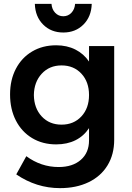

<svg xmlns="http://www.w3.org/2000/svg" viewBox="-20 -773 682 992"><path d="M570 -535V-51Q570 25 535.5 81.5Q501 138 437.5 168.5Q374 199 290 199Q168 199 64 128L116 34Q192 90 283 90Q355 90 397.5 53Q440 16 440 -48V-111Q413 -70 370 -48.5Q327 -27 270 -27Q200 -27 146 -59.5Q92 -92 62 -150.5Q32 -209 32 -285Q32 -360 62 -417.5Q92 -475 146 -507Q200 -539 270 -539Q326 -539 369.5 -517Q413 -495 440 -455V-535ZM440 -282Q440 -350 400.5 -392.5Q361 -435 298 -435Q235 -435 195.5 -392Q156 -349 155 -282Q156 -214 195.5 -171.5Q235 -129 298 -129Q361 -129 400.5 -171.5Q440 -214 440 -282ZM307 -689Q332 -689 349 -707Q366 -725 368 -753H454Q452 -687 411 -646Q370 -605 307 -605Q244 -605 203 -646Q162 -687 160 -753H246Q248 -725 265 -707Q282 -689 307 -689Z"/></svg>

Font: Gontserrat Medium
Style: Regular
Weight: 500
Designer: Julieta Ulanovsky
Foundry: Julieta Ulanovsky
Version: Version 6.001